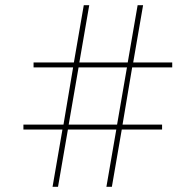

<svg xmlns="http://www.w3.org/2000/svg" viewBox="-20 -718 752 738"><path d="M427 -220H241L203 0H182L220 -220H70V-239H224L261 -459H109V-478H264L302 -698H323L285 -478H471L509 -698H530L492 -478H642V-459H488L451 -239H603V-220H448L410 0H389ZM430 -239 468 -459H282L244 -239Z"/></svg>

Font: IBM Plex Sans Devanagari Thin
Style: Regular
Weight: 100
Designer: Mike Abbink, Paul van der Laan, Pieter van Rosmalen, Erin McLaughlin
Foundry: Bold Monday
Version: Version 1.1